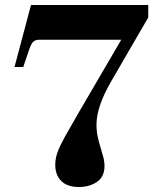

<svg xmlns="http://www.w3.org/2000/svg" viewBox="-20 -736 630 768"><path d="M296 12Q249 12 225 -12Q201 -36 201 -77Q201 -102 210.5 -128Q220 -154 241 -191.5Q262 -229 295 -286L465 -577H137Q122 -577 113.5 -569.5Q105 -562 97 -538.5Q89 -515 73 -468H38L104 -716H573V-666L429 -418Q395 -360 380.5 -316.5Q366 -273 366 -238Q366 -211 371 -188.5Q376 -166 382 -146.5Q388 -127 393 -108.5Q398 -90 398 -72Q398 -29 368 -8.5Q338 12 296 12Z"/></svg>

Font: Libre Bodoni
Style: Regular
Weight: 400
Designer: Pablo Impallari, Rodrigo Fuenzalida
Foundry: Impallari Type
Version: Version 2.005;gftools[0.9.23]